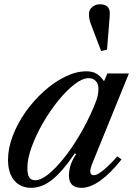

<svg xmlns="http://www.w3.org/2000/svg" viewBox="-20 -868 636 898"><path d="M126 10.5Q75.5 10.5 46.5 -24.2Q17.5 -59 17.5 -121Q17.5 -174.5 39.5 -232.2Q61.5 -290 99.2 -343.8Q137 -397.5 184.8 -440.5Q232.5 -483.5 284 -509Q335.5 -534.5 384.5 -534.5Q412 -534.5 430.5 -523.8Q449 -513 466.5 -488L482.5 -524.5H583L413.5 -108Q400 -75 402.5 -61.8Q405 -48.5 419 -48.5Q429 -48.5 444 -57.8Q459 -67 480.2 -86.5Q501.5 -106 529 -136.5L548.5 -122.5Q497 -57.5 449.5 -23.5Q402 10.5 361 10.5Q302.5 10.5 302.5 -47Q302.5 -69 309.2 -92.5Q316 -116 336 -147.5L330 -151Q272.5 -66 224.5 -27.8Q176.5 10.5 126 10.5ZM145 -25Q170.5 -25 204.8 -52Q239 -79 277.2 -126.5Q315.5 -174 352.2 -236Q389 -298 419 -368.5Q433.5 -402.5 437 -420.8Q440.5 -439 440.5 -453Q440.5 -476.5 427.5 -489.5Q414.5 -502.5 395 -502.5Q365.5 -502.5 327.8 -473.2Q290 -444 251.5 -396.2Q213 -348.5 180.5 -292Q148 -235.5 128 -180.5Q108 -125.5 108 -82.5Q108 -52.5 116.5 -38.8Q125 -25 145 -25ZM453 -629.5 408 -747.5Q400.5 -766.5 398.2 -778.2Q396 -790 396 -802.5Q396 -822.5 411.5 -835.2Q427 -848 446.5 -848Q493.5 -848 493.5 -806Q493.5 -797 493 -792.2Q492.5 -787.5 492.5 -783.5L480.5 -635.5Z"/></svg>

Font: Libre Caslon Text
Style: Italic
Weight: 400
Italic angle: -22.583°
Designer: Pablo Impallari, Rodrigo Fuenzalida, Katja Schimmel
Foundry: Pablo Impallari, Rodrigo Fuenzalida
Version: Version 2.000